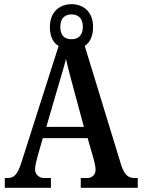

<svg xmlns="http://www.w3.org/2000/svg" viewBox="-20 -900 680 920"><path d="M3 0H224V-47H192C168 -47 148 -63 148 -89C148 -106 155 -131 159 -147L185 -238H400L429 -137C433 -121 438 -101 438 -86C438 -60 418 -47 398 -47H367V0H640V-47H625C596 -47 577 -60 561 -108L386 -680C411 -696 426 -727 426 -771C426 -842 381 -880 323 -880C265 -880 219 -842 219 -771C219 -725 235 -694 261 -680L83 -123C63 -60 46 -47 15 -47H3ZM323 -712C290 -712 269 -729 269 -771C269 -815 293 -831 323 -831C352 -831 377 -815 377 -771C377 -728 352 -712 323 -712ZM202 -292 255 -474C269 -521 287 -580 296 -618C305 -576 321 -519 335 -466L382 -292Z"/></svg>

Font: Noto Serif Condensed Semi
Style: Regular
Weight: 600
Width: 3
Designer: Monotype Design Team
Foundry: Monotype Imaging Inc.
Version: Version 1.002